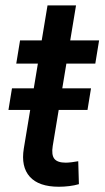

<svg xmlns="http://www.w3.org/2000/svg" viewBox="-20 -694 392 720"><path d="M321.3 -362.8 308.1 -281.7H11.7L24.9 -362.8ZM351.6 -542.5 337.4 -455.6H41L55.2 -542.5ZM158.2 -673.8H265.1L177.7 -146.5Q172.4 -113.3 183.8 -98.6Q195.3 -84 226.6 -84Q235.4 -84 249.3 -85.7Q263.2 -87.4 273.4 -89.4L275.9 -3.4Q259.3 1.5 239.5 3.9Q219.7 6.3 200.7 6.3Q125.5 6.3 91.8 -31.2Q58.1 -68.8 69.3 -137.2Z"/></svg>

Font: Inter 16pt Medium
Style: Italic
Weight: 500
Italic angle: -9.3988°
Version: Version 4.001;git-66647c0bb